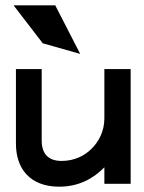

<svg xmlns="http://www.w3.org/2000/svg" viewBox="-20 -692 541 723"><path d="M188 -672H31L141 -529L282 -489ZM40 -151C40 -57 93 11 203 11C278 11 333 -21 373 -62V0H472V-432H373V-246C373 -197 351 -157 323 -130C298 -106 261 -86 212 -86C160 -86 137 -115 137 -163V-432H40Z"/></svg>

Font: Charger
Style: ExBd
Weight: 400
Designer: Jasper
Foundry: Cannot Into Space Fonts
Version: Version 0.99